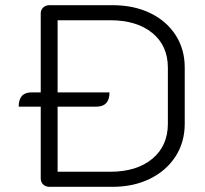

<svg xmlns="http://www.w3.org/2000/svg" viewBox="-20 -720 789 740"><path d="M692 -460V-243Q692 -172 656.5 -117Q621 -62 558 -31Q495 0 414 0H170Q156 0 146.5 -9Q137 -18 137 -32V-309H52Q52 -364 102 -364H137V-669Q137 -682 146.5 -691Q156 -700 170 -700H414Q496 -700 559 -669.5Q622 -639 657 -584.5Q692 -530 692 -460ZM627 -459Q627 -544 567 -593Q507 -642 404 -642H202V-364H402Q402 -309 352 -309H202V-58H404Q507 -58 567 -108Q627 -158 627 -243Z"/></svg>

Font: K2D ExtraLight
Style: Regular
Weight: 275
Designer: Katatrad Aksorn Co.,Ltd.
Foundry: Cadson Demak Co.,Ltd.
Version: Version 1.000; ttfautohint (v1.6)